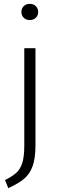

<svg xmlns="http://www.w3.org/2000/svg" viewBox="-20 -773 308 996"><path d="M164 -19Q164 49 149 89.5Q134 130 105 154.5Q76 179 23 203L6 161Q44 142 64.5 123.5Q85 105 95.5 72.5Q106 40 106 -17V-523H164ZM178 -711Q178 -693 166 -681Q154 -669 134 -669Q115 -669 103 -681Q91 -693 91 -711Q91 -729 103 -741Q115 -753 134 -753Q154 -753 166 -741Q178 -729 178 -711Z"/></svg>

Font: Fira Sans Light
Style: Regular
Weight: 300
Designer: bBox Type GmbH & Carrois Corporate GbR & Edenspiekermann AG
Foundry: bBox Type GmbH & Carrois Corporate GbR & Edenspiekermann AG
Version: Version 4.301